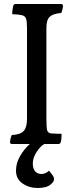

<svg xmlns="http://www.w3.org/2000/svg" viewBox="-20 -800 365 960"><path d="M169 140Q126 140 93 117.5Q60 95 60 53Q60 16 80 -19Q100 -54 129 -80H40Q30 -80 30 -90Q30 -94 32.5 -106Q35 -118 39 -125Q83 -127 99 -145.5Q115 -164 115 -205V-660Q115 -692 110.5 -706Q106 -720 90 -724Q74 -728 41 -729Q41 -742 43 -753.5Q45 -765 46 -770Q49 -780 57 -780H285Q295 -780 295 -770Q295 -766 292.5 -754Q290 -742 286 -735Q246 -732 229 -716.5Q212 -701 212 -660V-205Q212 -161 216 -148Q220 -135 235 -133Q245 -132 261.5 -131.5Q278 -131 288 -131Q288 -104 284 -90Q281 -80 273 -80H201Q182 -69 163 -40Q144 -11 144 17Q144 45 157 58Q170 71 191 70Q199 69 208.5 65Q218 61 225 53L242 75Q247 82 248.5 86.5Q250 91 250 96Q250 108 236 120Q223 132 205 136Q187 140 169 140Z"/></svg>

Font: Gowun Batang
Style: Bold
Weight: 700
Designer: Yanghee Ryu
Foundry: Yanghee Ryu
Version: Version 2.000